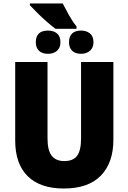

<svg xmlns="http://www.w3.org/2000/svg" viewBox="-20 -1069 735 1099"><path d="M339 -1049Q356 -1016 375.5 -981Q395 -946 418 -918V-904H298Q275 -921 248 -944.5Q221 -968 195.5 -993.5Q170 -1019 151 -1039V-1049ZM255 -894Q287 -894 306.5 -877.5Q326 -861 326 -827Q326 -796 306.5 -778.5Q287 -761 255 -761Q221 -761 203 -778.5Q185 -796 185 -827Q185 -894 255 -894ZM444 -894Q475 -894 495 -877.5Q515 -861 515 -827Q515 -796 495 -778.5Q475 -761 444 -761Q411 -761 393 -778.5Q375 -796 375 -827Q375 -861 393 -877.5Q411 -894 444 -894ZM629 -269Q629 -138 557.5 -64Q486 10 345 10Q210 10 138.5 -60.5Q67 -131 67 -265V-714H252V-277Q252 -208 276 -177.5Q300 -147 348 -147Q399 -147 421.5 -177.5Q444 -208 444 -278V-714H629Z"/></svg>

Font: Noto Sans SemiCondensed Black
Style: Regular
Weight: 900
Width: 4
Designer: Monotype Design Team
Foundry: Monotype Imaging Inc.
Version: Version 2.013; ttfautohint (v1.8.4.7-5d5b)